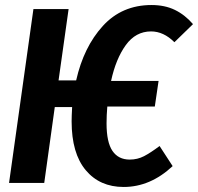

<svg xmlns="http://www.w3.org/2000/svg" viewBox="-20 -728 788 764"><path d="M422 -406H611L596 -304H407Q404 -270 404 -237Q404 -162 427.5 -127.5Q451 -93 496 -93Q527 -93 553 -106.5Q579 -120 615 -147L667 -67Q578 16 472 16Q377 16 321 -51Q265 -118 265 -245Q265 -264 267 -302H198L156 0H16L113 -692H253L213 -408H283Q313 -541 389 -624.5Q465 -708 583 -708Q636 -708 676 -688.5Q716 -669 748 -632L674 -560Q631 -603 581 -603Q520 -603 480.5 -548.5Q441 -494 422 -406Z"/></svg>

Font: Fira Sans Compressed SemiBold
Style: Italic
Weight: 600
Width: 1
Italic angle: -8°
Designer: bBox Type GmbH & Carrois Corporate GbR & Edenspiekermann AG
Foundry: bBox Type GmbH & Carrois Corporate GbR & Edenspiekermann AG
Version: Version 4.301